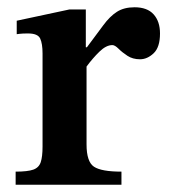

<svg xmlns="http://www.w3.org/2000/svg" viewBox="-20 -508 464 528"><path d="M314 0H23V-36Q56 -36 71.5 -41.5Q87 -47 92 -62Q97 -77 97 -105V-361Q97 -388 90.5 -402Q84 -416 57 -416Q42 -416 34 -415Q26 -414 26 -414V-451L171 -482H216V-378H219Q246 -414 264 -438.5Q282 -463 301.5 -475.5Q321 -488 350 -488Q385 -488 402.5 -468.5Q420 -449 420 -416Q420 -378 402.5 -361.5Q385 -345 365 -345Q345 -345 330.5 -354.5Q316 -364 306 -374Q296 -384 289 -384Q272 -384 253.5 -366Q235 -348 218 -325V-111Q218 -63 238.5 -49.5Q259 -36 314 -36Z"/></svg>

Font: STIX Two Text SemiBold
Style: Regular
Weight: 600
Designer: Ross Mills, John Hudson & Paul Hanslow, Tiro Typeworks Ltd; with prior portions MicroPress Inc., and Coen Hoffman.
Foundry: Tiro Typeworks Ltd
Version: Version 2.13 b171